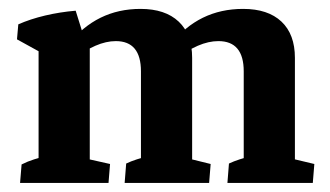

<svg xmlns="http://www.w3.org/2000/svg" viewBox="-20 -405 731 425"><path d="M519.5 -2.9V-247.1Q519.5 -314 463.4 -314Q419.9 -314 368.2 -272.9L358.4 -307.1Q419.9 -385.3 518.1 -385.3Q573.2 -385.3 603 -357.2Q632.8 -329.1 632.8 -276.9V-2.9ZM24.4 0 27.8 -41Q41.5 -47.9 55.4 -52.2Q69.3 -56.6 83.5 -60.1L65.4 -12.2V-88.9H178.7V-12.2L162.6 -55.7L223.6 -42L220.2 0ZM65.4 -2.9V-332L178.7 -311.5V-2.9ZM255.9 0 259.3 -43Q269.5 -47.9 282.7 -52.2Q295.9 -56.6 310.1 -59.6L292 -12.2V-88.9H405.3V-12.2L388.7 -56.2L446.3 -42L442.9 0ZM292 -2.9V-247.1Q292 -314 236.3 -314Q193.4 -314 141.6 -272.9L131.8 -307.1Q193.8 -385.3 291 -385.3Q345.7 -385.3 375.5 -357.2Q405.3 -329.1 405.3 -276.9V-2.9ZM65.4 -251.5V-314L85 -280.8L17.6 -317.9L20.5 -351.1Q46.9 -362.8 79.8 -370.6Q112.8 -378.4 147.5 -381.3L174.8 -293.9ZM483.4 0 486.8 -43Q497.1 -47.9 510.3 -52.2Q523.4 -56.6 537.6 -59.6L519.5 -12.2V-88.9H632.8V-12.2L616.2 -56.2L675.8 -42L672.4 0Z"/></svg>

Font: Markazi Text
Style: Regular
Weight: 400
Designer: Borna Izadpanah (Arabic designer), Fiona Ross (Arabic design director) and Florian Runge (Latin designer)
Foundry: Borna Izadpanah and Florian Runge
Version: Version 1.000